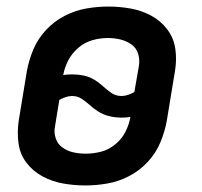

<svg xmlns="http://www.w3.org/2000/svg" viewBox="-20 -558 616 586"><path d="M241 8Q274 8 308 2Q342 -4 374 -20.5Q406 -37 431 -64Q456 -91 469.5 -123.5Q483 -156 489 -189L514 -341Q520 -376 515 -409.5Q510 -443 490 -469Q470 -495 441 -510.5Q412 -526 378.5 -532Q345 -538 310 -538Q277 -538 243 -532Q209 -526 177 -509.5Q145 -493 120 -466Q95 -439 81.5 -406.5Q68 -374 62 -341L37 -189Q32 -154 36.5 -120.5Q41 -87 61 -61Q81 -35 110 -19.5Q139 -4 172.5 2Q206 8 241 8ZM351 -265Q333 -265 319 -275Q305 -285 293 -296Q281 -307 266.5 -315.5Q252 -324 235 -327.5Q218 -331 200 -331Q187 -331 173 -329Q177 -352 188.5 -374Q200 -396 219.5 -412.5Q239 -429 262.5 -435.5Q286 -442 309 -442Q329 -442 347.5 -437.5Q366 -433 381 -422.5Q396 -412 401.5 -394Q407 -376 404 -357L390 -277Q381 -272 371 -268.5Q361 -265 351 -265ZM242 -89Q222 -89 204 -93Q186 -97 171 -107.5Q156 -118 150 -136Q144 -154 148 -173L161 -253Q170 -258 180 -261.5Q190 -265 200 -265Q216 -265 228.5 -257Q241 -249 252 -239Q265 -227 280 -217.5Q295 -208 313.5 -203.5Q332 -199 351 -199Q364 -199 378 -201Q374 -178 363 -156Q352 -134 332 -117.5Q312 -101 288.5 -95Q265 -89 242 -89Z"/></svg>

Font: Iosevka Sparkle Semibold
Style: Italic
Weight: 600
Italic angle: -9°
Designer: Belleve Invis
Foundry: Belleve Invis
Version: Version 4.5.0; ttfautohint (v1.8.3)